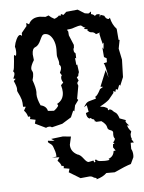

<svg xmlns="http://www.w3.org/2000/svg" viewBox="-49 -482 542 725"><g transform="rotate(-5 222.0 -119.5)"><path d="M148.9 -69.8Q151.9 -69.8 159.7 -77.4Q167.5 -85 167.5 -88.9Q167.5 -91.8 163.6 -94.2Q189.5 -107.4 189.5 -137.2Q189.5 -148.9 185.1 -163.6L194.3 -172.9Q188 -182.6 188 -190.9Q188 -197.3 191.4 -200.7L185.1 -210.9Q190.9 -221.7 190.9 -229.5Q190.9 -237.3 185.1 -241.7L185.5 -249.5Q185.5 -253.9 182.4 -263.4Q179.2 -272.9 179.2 -277.8L179.7 -300.8Q179.7 -320.3 171.9 -337.4Q160.2 -361.3 141.1 -361.3Q133.8 -361.3 129.9 -355.2Q126 -349.1 122.6 -341.3Q113.3 -319.8 101.1 -315.4Q88.9 -311 88.9 -289.1L91.3 -267.1Q78.6 -246.6 78.6 -235.8Q78.6 -230 81.3 -226.6Q84 -223.1 84 -215.8Q84 -205.6 79.6 -191.9Q90.3 -162.1 90.3 -146L89.8 -137.2Q89.8 -120.6 101.6 -94.7Q123.5 -89.8 127.4 -71.3Q144 -69.8 148.9 -69.8ZM288.1 202.1V197.3Q278.3 195.3 276.4 193.4Q271 189 262.2 189L228 192.4L185.5 166.5L189.5 153.3L167.5 149.4L169.4 143.6L166 140.1L161.1 141.1Q158.2 129.9 147 119.6L155.3 106.9L127.4 105.5L144.5 103.5Q144.5 91.8 141.6 83Q138.7 74.2 135.7 65.9Q132.8 57.6 125 53Q117.2 48.3 117.2 44.4L117.7 41L142.6 43.5L130.4 35.2Q143.1 34.2 174.8 29.8L205.6 32.7L198.7 63.5Q198.7 88.9 223.6 102.1Q234.9 104.5 245.8 119.4Q256.8 134.3 263.7 134.3L282.2 130.4L284.7 137.2L284.2 138.2L289.6 135.3L287.6 128.9L292.5 127.4Q298.3 134.8 311.5 134.8L325.7 135.3Q333.5 135.3 343.3 133.3L339.8 128.9Q358.9 122.1 361.3 101.1L369.1 100.1L360.4 87.4L361.3 75.2L367.2 73.7L362.3 69.3Q368.7 62.5 370.1 55.7L369.1 53.2Q365.2 48.8 365.2 40L365.7 31.2Q365.7 24.9 356 21.7Q346.2 18.6 345.2 11.2Q343.8 -2 325.2 -15.1L305.2 -14.2L304.7 -17.6L300.8 -14.6Q300.8 -25.9 291 -25.9L286.1 -30.8L281.7 -28.8Q271 -32.2 269.5 -50.8L280.3 -54.7L275.4 -80.1L264.2 -73.2L273.9 -86.9Q279.8 -93.3 289.1 -95.2L312 -101.6L310.1 -108.9Q317.9 -111.3 330.6 -136.2L342.8 -143.6L333 -145L357.9 -205.6L366.7 -176.3Q358.9 -224.6 353 -232.4L365.2 -234.9L365.7 -250L356 -255.4L353 -292.5L356.9 -285.6L359.4 -310.1L355.5 -305.2Q350.6 -322.8 346.2 -344.7L348.6 -349.1L333.5 -344.2Q327.1 -353 315.4 -353Q310.1 -353 302.2 -360.8L303.7 -365.2L290 -367.7L296.4 -374.5L291.5 -373L279.8 -381.8Q269.5 -381.8 256.6 -377Q243.7 -372.1 237.1 -371.8Q230.5 -371.6 225.6 -370.1L230 -363.3L231 -348.6L246.6 -311L246.1 -300.8Q243.7 -296.9 243.7 -293.5Q243.7 -285.2 247.1 -281.7Q250.5 -280.3 250.5 -276.9L251 -259.3L246.6 -261.7L249.5 -234.4L252.9 -236.3L256.8 -207Q253.4 -200.2 252.9 -192.9L247.1 -188L252.9 -175.3Q247.1 -169.9 247.1 -164.6L250 -156.2Q248.5 -146.5 241.2 -106.9L245.1 -102.5L231.4 -83.5L226.6 -61L222.7 -64.5L211.9 -39.6L177.2 -18.1L137.2 -8.3Q133.8 -11.7 127.4 -11.7Q120.6 -11.7 114.7 -8.3L74.2 -27.8L78.1 -42L57.1 -46.4L59.1 -53.2Q59.1 -56.6 55.7 -56.6L50.8 -55.7Q48.3 -68.8 37.6 -80.1L45.4 -94.2L35.2 -95.2Q35.2 -111.8 32.7 -121.6Q28.3 -136.2 21 -149.9Q18.1 -154.8 18.1 -159.2L18.6 -163.1Q18.6 -173.3 8.8 -194.8L16.6 -202.6L7.8 -204.1Q13.7 -216.3 13.7 -223.1Q13.7 -227.1 11.7 -228.8Q9.8 -230.5 9.8 -232.4Q9.8 -233.4 10.7 -234.4Q13.7 -237.3 16.1 -268.6Q17.1 -293 19.5 -293L23.4 -289.1Q27.3 -289.1 27.3 -305.2Q27.3 -315.4 24.4 -323.7Q26.9 -338.4 33.2 -351.1Q40.5 -366.2 47.4 -366.2Q50.8 -366.2 54.7 -361.8V-373L74.7 -397.5V-409.2L85 -403.3Q96.2 -428.2 127.9 -428.2L149.4 -425.8L161.1 -430.2Q170.4 -421.4 179.7 -417L182.1 -415.5Q194.3 -419.4 200.7 -427.2L203.6 -424.8L207.5 -426.3L208 -431.6L217.3 -427.2L229 -438L272.5 -442.4L298.3 -426.3L311.5 -424.3Q314.5 -425.3 322.3 -431.2L321.3 -421.4Q331.5 -418.9 335 -413.1L342.3 -418.5H353.5V-406.2L356.9 -415.5L370.6 -410.6Q376.5 -397 386.7 -397L391.1 -401.4Q396.5 -375 413.1 -357.4L416.5 -315.4L420.4 -314.9L414.1 -282.2L422.9 -239.7Q420.9 -190.9 420.9 -173.8L407.7 -142.1L404.3 -146.5L397 -127.9L392.1 -130.4Q388.2 -130.4 388.2 -121.1L378.9 -124L379.9 -117.7L360.4 -93.8Q349.6 -83.5 324.7 -70.3L333 -68.8Q340.8 -68.8 352.5 -62Q353 -55.2 356 -53.7L360.4 -57.1Q368.7 -54.2 371.3 -50.5Q374 -46.9 378.9 -43.9Q388.2 -40 394.5 -19.5L418.5 -10.7L415.5 -8.3Q415.5 -2 428.7 10.7L420.9 8.8Q420.9 18.1 434.1 33.2L430.7 43.5L431.2 57.1H434.1L432.6 63L440.4 75.7H428.2V99.1Q434.1 109.9 434.1 123.5L433.6 130.9L421.9 155.8Q401.4 161.6 358.4 181.6H326.7Q313 195.3 288.1 202.1Z"/></g></svg>

Font: Truetypewriter PolyglOTT
Style: Regular
Weight: 400
Designer: Sergey Beatoff a.k.a. Sam_T
Version: Version 3.76